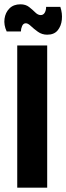

<svg xmlns="http://www.w3.org/2000/svg" viewBox="-22 -871 308 891"><path d="M58 0V-660H197V0ZM197 -710Q173 -710 154 -723.5Q135 -737 121.5 -750Q108 -763 98 -763Q86 -763 80.5 -750Q75 -737 75 -725H9Q-5 -755 -1 -784Q3 -813 22 -832Q41 -851 73 -851Q97 -851 113 -838.5Q129 -826 141.5 -813.5Q154 -801 167 -801Q179 -801 185.5 -812Q192 -823 192 -839H258Q268 -809 265 -779.5Q262 -750 245.5 -730Q229 -710 197 -710Z"/></svg>

Font: Bricolage Grotesque 12pt Condensed Bricolage Grotesque 10pt Condensed Regular
Style: Bold
Weight: 700
Width: 3
Designer: Mathieu Triay
Foundry: Atelier Triay
Version: Version 1.001; ttfautohint (v1.8.4.7-5d5b);gftools[0.9.33.de